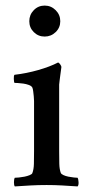

<svg xmlns="http://www.w3.org/2000/svg" viewBox="-20 -665 319 688"><path d="M85 -589Q85 -612 101 -628.5Q117 -645 140 -645Q163 -645 179.5 -628.5Q196 -612 196 -589Q196 -566 179.5 -550Q163 -534 140 -534Q117 -534 101 -550Q85 -566 85 -589ZM192 -123Q192 -99 192.5 -78.5Q193 -58 198 -45Q200 -41 207.5 -37.5Q215 -34 225 -32Q235 -30 244.5 -29Q254 -28 258 -28Q261 -23 261.5 -12Q262 -1 258 3Q228 1 202 -0.5Q176 -2 147 -2Q117 -2 90 -0.5Q63 1 33 3Q30 -1 30 -12Q30 -23 33 -28Q38 -28 48 -29Q58 -30 68 -32Q78 -34 86.5 -37.5Q95 -41 96 -45Q101 -58 101.5 -78Q102 -98 102 -123V-290Q102 -295 102 -303Q102 -311 101 -320Q100 -329 99 -337.5Q98 -346 96 -351Q93 -357 83.5 -360.5Q74 -364 63.5 -365.5Q53 -367 44 -367.5Q35 -368 32 -368Q30 -370 29.5 -382Q29 -394 32 -397Q75 -402 117 -414Q159 -426 188 -441Q192 -440 196 -434Q200 -428 200 -425Q200 -422 198.5 -413.5Q197 -405 196 -395Q195 -385 193.5 -375.5Q192 -366 192 -362V-320Z"/></svg>

Font: Vermiglione Medium
Style: Regular
Weight: 500
Version: Version 1.000